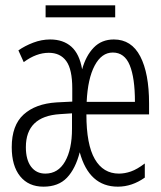

<svg xmlns="http://www.w3.org/2000/svg" viewBox="-20 -690 603 720"><path d="M143 10Q87 10 55.5 -29Q24 -68 24 -138Q24 -220 68.5 -260.5Q113 -301 192 -306L251 -309V-358Q251 -430 228.5 -461Q206 -492 163 -492Q116 -492 69 -457L49 -501Q73 -518 104.5 -530Q136 -542 168 -542Q217 -542 247.5 -515Q278 -488 288 -430Q302 -481 331.5 -511.5Q361 -542 407 -542Q473 -542 506 -478.5Q539 -415 539 -302V-261H304Q304 -148 335.5 -93.5Q367 -39 426 -39Q448 -39 471 -47Q494 -55 523 -77V-24Q475 10 422 10Q314 10 279 -119Q263 -57 231 -23.5Q199 10 143 10ZM486 -308Q486 -398 466.5 -445.5Q447 -493 403 -493Q361 -493 335 -444Q309 -395 305 -308ZM150 -39Q198 -39 224 -84.5Q250 -130 250 -207V-265L205 -262Q77 -254 77 -138Q77 -91 96.5 -65Q116 -39 150 -39ZM151 -625V-670H412V-625Z"/></svg>

Font: Noto Sans Mono SemiCondensed Light
Style: Regular
Weight: 300
Width: 4
Designer: Monotype Design Team
Foundry: Monotype Imaging Inc.
Version: Version 2.014; ttfautohint (v1.8.4.7-5d5b)